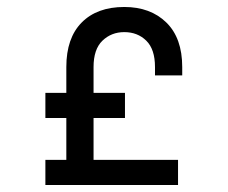

<svg xmlns="http://www.w3.org/2000/svg" viewBox="-20 -632 652 550"><path d="M110 -102V-174H170V-294H110V-366H170V-440Q170 -523 214 -567.5Q258 -612 336 -612Q411 -612 456.5 -567.5Q502 -523 502 -440V-416H424V-440Q424 -491 399 -515.5Q374 -540 336 -540Q299 -540 273.5 -515.5Q248 -491 248 -440V-366H338V-294H248V-174H490V-102Z"/></svg>

Font: Space Mono
Style: Regular
Weight: 400
Monospace: yes
Designer: Colophon Foundry + Benjamin Critton
Foundry: Colophon Foundry & Benjamin Critton
Version: Version 1.003; ttfautohint (v1.8.4.7-5d5b)